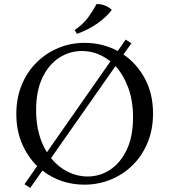

<svg xmlns="http://www.w3.org/2000/svg" viewBox="-20 -890 830 941"><path d="M395 -680Q482 -680 557 -640L596 -696L624 -678L585 -623Q650 -579 690 -505Q730 -431 730 -334Q730 -255 703.5 -191Q677 -127 630.5 -81Q584 -35 523 -10Q462 15 394 15Q277 15 188 -54L128 31L100 13L162 -76Q116 -121 88 -186Q60 -251 60 -331Q60 -410 86.5 -474Q113 -538 159.5 -584Q206 -630 266.5 -655Q327 -680 395 -680ZM157 -350Q157 -287 171 -235Q185 -183 210 -144L521 -589Q458 -640 381 -640Q321 -640 270 -607Q219 -574 188 -509.5Q157 -445 157 -350ZM409 -25Q469 -25 519.5 -58Q570 -91 601 -155.5Q632 -220 632 -315Q632 -398 608 -461.5Q584 -525 546 -566L230 -115Q266 -71 312.5 -48Q359 -25 409 -25ZM453 -870Q473 -871 494 -863Q515 -855 528 -841Q500 -805 456.5 -774.5Q413 -744 357 -724L346 -743Q387 -771 411 -803.5Q435 -836 453 -870Z"/></svg>

Font: Bona Nova
Style: Regular
Weight: 400
Designer: Mateusz Machalski
Foundry: Capitalics
Version: Version 4.001; ttfautohint (v1.8.3)